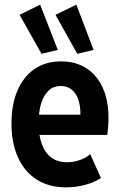

<svg xmlns="http://www.w3.org/2000/svg" viewBox="-20 -808 522 836"><path d="M267.6 7.8Q193.7 7.8 140.5 -25.8Q87.3 -59.4 58.7 -121.9Q30 -184.3 30 -270.8Q30 -352.1 55.7 -412.8Q81.4 -473.6 129.7 -507.1Q178.1 -540.7 246.2 -540.7Q309.8 -540.7 356.1 -510.8Q402.3 -481 427.3 -425.9Q452.4 -370.8 452.4 -295.3Q452.4 -273.6 450.7 -253.5Q449.1 -233.4 446.8 -220.5H134.4V-308.8H330.3Q330.3 -368.7 307.4 -401.1Q284.6 -433.6 244.5 -433.6Q212.8 -433.6 191.4 -413.3Q169.9 -393 159 -356.8Q148.1 -320.5 148.1 -272.2Q148.1 -218.5 162.2 -180.4Q176.2 -142.3 203.7 -121.9Q231.3 -101.5 271.9 -101.5Q300.3 -101.5 328.1 -111.3Q355.9 -121.1 372.7 -136.9L419.6 -32.9Q391.3 -14 350.4 -3.1Q309.5 7.8 267.6 7.8ZM160.9 -573.7 65.3 -743.4 154.8 -787.7 231.6 -590.7ZM316.6 -573.7 221.5 -743.4 312.5 -787.7 387.4 -590.7Z"/></svg>

Font: Reddit Sans Condensed
Style: Regular
Weight: 400
Designer: Stephen Hutchings
Foundry: Reddit
Version: Version 1.014